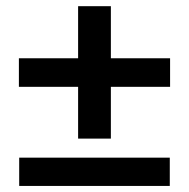

<svg xmlns="http://www.w3.org/2000/svg" viewBox="-20 -698 620 630"><path d="M42 -413.1V-506.8H236.3V-677.7H343.8V-506.8H538.1V-413.1H343.8V-243.2H236.3V-413.1ZM43 -87.9V-180.7H537.1V-87.9Z"/></svg>

Font: Gothic A1 SemiBold
Style: Regular
Weight: 600
Version: Version 2.50